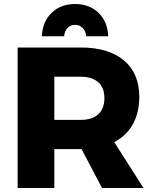

<svg xmlns="http://www.w3.org/2000/svg" viewBox="-20 -938 764 958"><path d="M489 0 387 -194H383H251V0H68V-701H383Q522 -701 598.5 -636.5Q675 -572 675 -455Q675 -376 643 -318.5Q611 -261 550 -229L696 0ZM251 -340H384Q440 -340 470.5 -368Q501 -396 501 -449Q501 -500 470.5 -527.5Q440 -555 384 -555H251ZM189 -757Q192 -830 237.5 -874Q283 -918 355 -918Q426 -918 471.5 -874Q517 -830 520 -757H410Q408 -783 392.5 -798.5Q377 -814 355 -814Q332 -814 317 -798.5Q302 -783 300 -757Z"/></svg>

Font: Montserrat arm2
Style: Bold
Weight: 700
Designer: Julieta Ulanovsky
Foundry: Julieta Ulanovsky
Version: Version 6.000